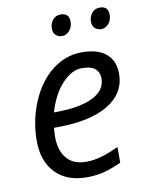

<svg xmlns="http://www.w3.org/2000/svg" viewBox="-84 -788 660 859"><g transform="rotate(-10 246.5 -359.0)"><path d="M146 -301.8H151.9Q262.7 -301.8 322.3 -331.1Q381.8 -360.4 381.8 -415Q381.8 -440.9 364.3 -458Q345.7 -475.1 301.8 -475.1Q257.8 -475.1 213.9 -429.2Q169.9 -383.3 146 -301.8ZM252.9 -59.1Q314 -59.1 398.9 -100.1V-28.8Q353 -7.8 317.9 1Q282.7 9.8 240.2 9.8Q150.4 9.8 99.1 -43.5Q47.9 -96.7 47.9 -189.5Q47.9 -282.2 84 -367.2Q120.1 -451.2 180.7 -498Q241.2 -544.9 314.5 -544.9Q387.7 -544.9 425.3 -512.7Q462.9 -480.5 462.9 -421.9Q462.9 -334 381.8 -284.2Q300.8 -234.4 149.9 -233.9H133.8L131.8 -194.8Q131.8 -130.9 162.1 -94.7Q192.4 -58.6 252.9 -59.1ZM379.4 -674.3Q379.4 -695.3 393.1 -711.9Q406.7 -728.5 429.7 -728Q467.3 -728 467.3 -689Q467.8 -665 453.1 -648.4Q438.5 -631.8 420.4 -631.8Q402.3 -631.8 390.6 -642.6Q378.9 -653.3 379.4 -674.3ZM201.7 -674.3Q201.7 -695.3 215.3 -711.9Q229 -728.5 251.5 -728Q289.6 -728 289.6 -689Q290 -665 275.4 -648.4Q260.7 -631.8 242.7 -631.8Q224.6 -631.8 212.9 -642.6Q201.2 -653.3 201.7 -674.3Z"/></g></svg>

Font: OpenSans-Italic
Style: Italic
Weight: 400
Italic angle: -12°
Foundry: Ascender Corporation
Version: Version 1.10